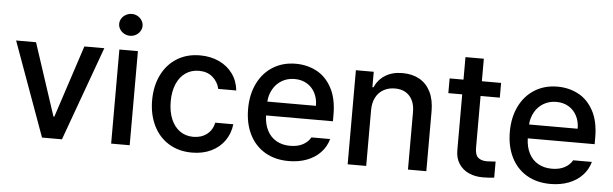

<svg xmlns="http://www.w3.org/2000/svg" viewBox="-48 -901 3444 1078"><g transform="rotate(5 1674.0 -362.0)"><path d="M326.2 0H213.9L21.5 -530.3H133.8L267.6 -123H272.5L406.2 -530.3H518.6Z M603.5 -530.3H708V0H603.5ZM589.8 -673.8Q589.8 -690.4 598.9 -704.6Q607.9 -718.8 623.3 -727.1Q638.7 -735.4 656.2 -735.4Q673.8 -735.4 688.7 -727.1Q703.6 -718.8 712.6 -704.6Q721.7 -690.4 721.7 -673.8Q721.7 -657.2 712.6 -643.1Q703.6 -628.9 688.7 -620.6Q673.8 -612.3 656.2 -612.3Q638.7 -612.3 623.3 -620.6Q607.9 -628.9 598.9 -643.1Q589.8 -657.2 589.8 -673.8Z M811.5 -262.7Q811.5 -343.3 842 -405.5Q872.6 -467.8 928.2 -502.4Q983.9 -537.1 1057.6 -537.1Q1117.7 -537.1 1165.5 -514.9Q1213.4 -492.7 1242.7 -452.1Q1272 -411.6 1277.3 -358.4H1175.8Q1167 -397.9 1136.7 -424.1Q1106.4 -450.2 1059.6 -450.2Q1016.6 -450.2 984.1 -427.7Q951.7 -405.3 933.8 -363.5Q916 -321.8 916 -265.6Q916 -208 933.8 -165.8Q951.7 -123.5 983.9 -100.8Q1016.1 -78.1 1059.6 -78.1Q1104 -78.1 1135.3 -101.8Q1166.5 -125.5 1175.8 -168H1277.3Q1271.5 -116.2 1243.4 -75.7Q1215.3 -35.2 1168 -12.2Q1120.6 10.7 1059.6 10.7Q983.9 10.7 927.7 -24.2Q871.6 -59.1 841.6 -121.1Q811.5 -183.1 811.5 -262.7Z M1352.5 -261.7Q1352.5 -342.8 1383.1 -405.3Q1413.6 -467.8 1469.2 -502.4Q1524.9 -537.1 1597.7 -537.1Q1661.6 -537.1 1714.8 -509.3Q1768.1 -481.4 1800.5 -421.6Q1833 -361.8 1833 -270.5V-233.4H1456.1Q1457.5 -184.1 1476.3 -148.2Q1495.1 -112.3 1528.3 -93.8Q1561.5 -75.2 1605.5 -75.2Q1647.9 -75.2 1677.2 -91.1Q1706.5 -106.9 1720.7 -132.8H1826.2Q1814.5 -89.8 1784.2 -57.4Q1753.9 -24.9 1707.8 -7.1Q1661.6 10.7 1604.5 10.7Q1527.3 10.7 1470.5 -22.9Q1413.6 -56.6 1383.1 -118.2Q1352.5 -179.7 1352.5 -261.7ZM1730.5 -311.5Q1730.5 -352.1 1714.1 -383.8Q1697.8 -415.5 1668 -433.3Q1638.2 -451.2 1598.6 -451.2Q1558.1 -451.2 1526.6 -432.4Q1495.1 -413.6 1477.1 -381.6Q1459 -349.6 1456.5 -311.5Z M2041 0H1936.5V-530.3H2037.1V-443.4H2043Q2062.5 -487.3 2102.1 -512.2Q2141.6 -537.1 2199.2 -537.1Q2254.4 -537.1 2294.9 -514.4Q2335.4 -491.7 2357.7 -446.8Q2379.9 -401.9 2379.9 -336.9V0H2276.4V-324.2Q2276.4 -381.8 2246.6 -414.6Q2216.8 -447.3 2164.1 -447.3Q2128.4 -447.3 2100.3 -431.6Q2072.3 -416 2056.6 -386Q2041 -356 2041 -314.5Z M2754.9 -447.3H2646.5V-156.2Q2646.5 -115.7 2663.3 -100.8Q2680.2 -85.9 2710 -85Q2723.6 -85 2752.9 -86.9Q2755.9 -87.9 2762.7 -87.9V2.9Q2733.4 6.8 2697.3 6.8Q2654.8 6.8 2619.6 -8.8Q2584.5 -24.4 2563.5 -56.4Q2542.5 -88.4 2543 -134.8V-447.3H2464.8V-530.3H2543V-657.2H2646.5V-530.3H2754.9Z M2827.6 -261.7Q2827.6 -342.8 2858.2 -405.3Q2888.7 -467.8 2944.3 -502.4Q3000 -537.1 3072.8 -537.1Q3136.7 -537.1 3189.9 -509.3Q3243.2 -481.4 3275.6 -421.6Q3308.1 -361.8 3308.1 -270.5V-233.4H2931.2Q2932.6 -184.1 2951.4 -148.2Q2970.2 -112.3 3003.4 -93.8Q3036.6 -75.2 3080.6 -75.2Q3123 -75.2 3152.3 -91.1Q3181.6 -106.9 3195.8 -132.8H3301.3Q3289.6 -89.8 3259.3 -57.4Q3229 -24.9 3182.9 -7.1Q3136.7 10.7 3079.6 10.7Q3002.4 10.7 2945.6 -22.9Q2888.7 -56.6 2858.2 -118.2Q2827.6 -179.7 2827.6 -261.7ZM3205.6 -311.5Q3205.6 -352.1 3189.2 -383.8Q3172.9 -415.5 3143.1 -433.3Q3113.3 -451.2 3073.7 -451.2Q3033.2 -451.2 3001.7 -432.4Q2970.2 -413.6 2952.1 -381.6Q2934.1 -349.6 2931.6 -311.5Z"/></g></svg>

Font: Pretendard GOV Medium
Style: Regular
Weight: 500
Designer: Base glyphs from Inter by Rasmus Andersson; Hangeul glyphs from Noto Sans CJK(Source Han Sans) by Jang Soo-young and Kan
Foundry: Kil Hyung-jin
Version: Version 1.309